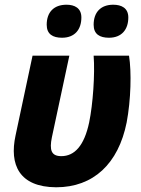

<svg xmlns="http://www.w3.org/2000/svg" viewBox="-20 -785 598 814"><path d="M442 -625C496 -625 524 -660 524 -711C524 -751 495 -765 460 -765C407 -765 377 -733 377 -680C377 -640 403 -625 442 -625ZM243 -625C297 -625 325 -660 325 -711C325 -751 296 -765 262 -765C208 -765 178 -733 178 -680C178 -640 204 -625 243 -625ZM218 9C376 9 482 -91 517 -266C535 -361 538 -480 527 -549H377C383 -471 374 -343 358 -266C337 -167 296 -123 240 -123C197 -123 189 -149 200 -203L274 -549H118L46 -211C19 -87 61 8 218 9Z"/></svg>

Font: Noto Sans SemiCondensed ExtraBold
Style: Italic
Weight: 800
Width: 4
Italic angle: -12°
Designer: Monotype Design Team
Foundry: Monotype Imaging Inc.
Version: Version 2.013